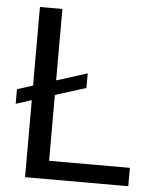

<svg xmlns="http://www.w3.org/2000/svg" viewBox="-52 -755 642 799"><g transform="rotate(5 269.5 -355.5)"><path d="M513.7 -76.7V0H82.5V-321.8L17.1 -300.8V-361.8L82.5 -382.8V-710.9H176.3V-412.6L304.7 -453.1V-392.1L176.3 -351.6V-76.7Z"/></g></svg>

Font: Vazirmatn RD FD
Style: Regular
Weight: 400
Designer: Saber Rastikerdar
Foundry: Saber Rastikerdar
Version: Version 33.003